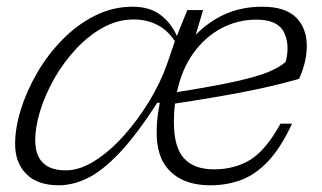

<svg xmlns="http://www.w3.org/2000/svg" viewBox="-20 -542 960 572"><path d="M850 -173.5Q816 -100.5 778 -60.8Q740 -21 697.5 -5.5Q655 10 607 10Q515.5 10 473.2 -47.8Q431 -105.5 456 -236H448.5Q386.5 -139.5 335.5 -86Q284.5 -32.5 240.8 -11.2Q197 10 155.5 10Q91.5 10 58.2 -23.8Q25 -57.5 25 -113Q25 -160 42 -215.2Q59 -270.5 90.5 -324.8Q122 -379 165.5 -423.5Q209 -468 262.2 -495Q315.5 -522 375.5 -522Q424.5 -522 456.5 -498.8Q488.5 -475.5 507 -435L538 -512H585L563 -438Q601.5 -478 651 -500Q700.5 -522 761.5 -522Q829.5 -522 861.8 -490.2Q894 -458.5 894 -404Q894 -358.5 871 -307Q791.5 -284.5 701.5 -267.2Q611.5 -250 501.5 -233.5Q498 -206.5 498 -178Q498 -104 527.8 -70.8Q557.5 -37.5 617.5 -37.5Q679.5 -37.5 726 -66.2Q772.5 -95 815.5 -173.5ZM85 -124.5Q85 -34.5 176 -34.5Q217.5 -34.5 262.2 -62.8Q307 -91 349 -138Q391 -185 425.2 -241.5Q459.5 -298 479 -355L501 -419.5Q478.5 -453 447.5 -468.5Q416.5 -484 378.5 -484Q331 -484 287.2 -460Q243.5 -436 206.5 -396.2Q169.5 -356.5 142.2 -308.8Q115 -261 100 -212.8Q85 -164.5 85 -124.5ZM744 -483.5Q688 -483.5 639.5 -457.8Q591 -432 556.2 -383.8Q521.5 -335.5 507 -267.5Q616 -285 679.8 -299Q743.5 -313 777.5 -326.8Q811.5 -340.5 831 -357.5Q844.5 -409 825.8 -446.2Q807 -483.5 744 -483.5Z"/></svg>

Font: Newsreader Caption Light
Style: Italic
Weight: 300
Italic angle: -17°
Designer: Hugues Gentile
Foundry: Production Type
Version: Version 1.001